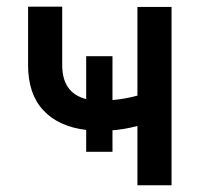

<svg xmlns="http://www.w3.org/2000/svg" viewBox="-20 -551 593 571"><path d="M314.5 -253.4Q352.5 -256.8 388.7 -266.6V-530.3H490.2V0H388.7V-176.3Q349.1 -166 314.5 -163.6V-99.6H236.3V-164.6Q154.3 -174.3 108.9 -222.9Q63.5 -271.5 63.5 -357.4V-531.2H165V-357.4Q165 -274.4 236.3 -256.3V-383.8H314.5Z"/></svg>

Font: Pretendard Medium
Style: Regular
Weight: 500
Designer: Base glyphs from Inter by Rasmus Andersson; Hangeul glyphs from Noto Sans CJK(Source Han Sans) by Jang Soo-young and Kan
Foundry: Kil Hyung-jin
Version: Version 1.309